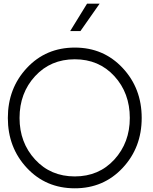

<svg xmlns="http://www.w3.org/2000/svg" viewBox="-20 -1020 836 1050"><path d="M456.1 -1000H524.9L419.9 -850.1H363.8ZM389.2 9.8Q231 9.8 127 -101.6Q22.9 -212.9 22.9 -375Q22.9 -537.1 127 -648.4Q231 -759.8 389.2 -759.8Q546.4 -759.8 650.6 -648.4Q754.9 -537.1 754.9 -375Q754.9 -212.9 650.6 -101.6Q546.4 9.8 389.2 9.8ZM689.9 -375Q689.9 -511.2 605.5 -603.5Q521 -695.8 388.9 -695.8Q256.8 -695.8 171.9 -603.5Q86.9 -511.2 86.9 -375Q86.9 -240.2 171.9 -147.7Q256.8 -55.2 388.9 -55.2Q521 -55.2 605.5 -147.7Q689.9 -240.2 689.9 -375Z"/></svg>

Font: Oakes Grotesk
Style: Light
Weight: 300
Designer: Samuel Oakes
Foundry: Samuel Oakes
Version: Version 1.0 | wf-rip DC20170320